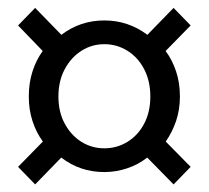

<svg xmlns="http://www.w3.org/2000/svg" viewBox="-20 -577 537 494"><path d="M70.4 -102.5 26.5 -147.7 90.3 -212.8Q73 -236.4 63.6 -265.6Q54.1 -294.8 54.1 -328.7Q54.1 -363.9 63.6 -393.2Q73 -422.6 89.9 -445.8L26.5 -511.5L70.4 -556.7L137.9 -487.4Q186.5 -524.4 248.5 -524.4Q309.9 -524.4 359.2 -487.4L426.6 -556.7L470.5 -511.5L406.1 -445.8Q423.4 -422.6 433.1 -393.2Q442.9 -363.9 442.9 -328.7Q442.9 -294.8 433 -265.6Q423 -236.4 406.4 -212.8L470.5 -147.7L426.6 -102.5L358.8 -171.6Q335.8 -153.4 307 -143.9Q278.2 -134.3 248.5 -134.3Q185.8 -134.3 137.6 -171.6ZM248.5 -195.4Q280.9 -195.4 308 -212.1Q335.1 -228.7 350.9 -258.8Q366.8 -288.8 366.8 -328.7Q366.8 -368.6 350.9 -399Q335.1 -429.4 308 -446.3Q280.9 -463.3 248.5 -463.3Q216.1 -463.3 189.5 -446.3Q162.9 -429.4 146.6 -399Q130.3 -368.6 130.3 -328.7Q130.3 -288.8 146.6 -258.8Q162.9 -228.7 189.5 -212.1Q216.1 -195.4 248.5 -195.4Z"/></svg>

Font: Source Sans Variable
Style: Regular
Weight: 200
Designer: Paul D. Hunt
Foundry: Adobe Systems Incorporated
Version: Version 3.006;hotconv 1.0.111;makeotfexe 2.5.65597